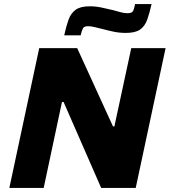

<svg xmlns="http://www.w3.org/2000/svg" viewBox="-20 -925 835 945"><path d="M26 0 173 -688H360L536 -303H543L626 -688H795L648 0H478L293 -423H285L195 0ZM296 -751Q306 -797 317.5 -828.5Q329 -860 352.5 -877Q376 -894 422 -894Q452 -894 481.5 -887.5Q511 -881 537 -875Q558 -869 575 -864.5Q592 -860 608 -860Q628 -860 634 -869.5Q640 -879 645 -905H726Q716 -860 704.5 -828Q693 -796 669.5 -779.5Q646 -763 599 -763Q568 -763 539.5 -769Q511 -775 485 -782Q465 -787 446.5 -791.5Q428 -796 414 -796Q394 -796 388.5 -786Q383 -776 377 -751Z"/></svg>

Font: Saira SemiExpanded
Style: Bold Italic
Weight: 700
Width: 6
Italic angle: -12°
Designer: Hector Gatti with collaboration of the Omnibus-Type team
Foundry: Omnibus-Type
Version: Version 1.101